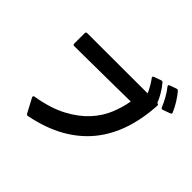

<svg xmlns="http://www.w3.org/2000/svg" viewBox="-206 -1123 1412 1412"><g transform="rotate(45 500.0 -416.5)"><path d="M247 42Q238 42 233 33L175 -76Q173 -82 173 -83Q173 -93 185 -94Q327 -118 422 -168.5Q517 -219 576.5 -284Q636 -349 666.5 -423Q697 -497 709 -569Q640 -568 564.5 -567Q489 -566 413 -565.5Q337 -565 264 -564Q191 -563 127 -563Q114 -563 114 -577V-684Q114 -698 128 -698L755 -699Q743 -725 728.5 -750.5Q714 -776 697 -799Q693 -803 693 -808Q693 -815 702 -818L756 -837Q760 -839 763 -839Q769 -839 775 -833Q800 -803 821 -768Q842 -733 855 -699Q869 -699 869 -685Q861 -540 820 -419.5Q779 -299 703.5 -207Q628 -115 515.5 -52Q403 11 251 41Q249 41 248.5 41.5Q248 42 247 42ZM913 -691Q906 -691 901 -700Q888 -733 867.5 -770Q847 -807 823 -837Q819 -841 819 -846Q819 -852 828 -855L880 -874Q882 -875 887 -875Q893 -875 899 -869Q922 -842 945.5 -804.5Q969 -767 984 -731Q986 -725 986 -724Q986 -716 976 -713L919 -692Q917 -691 913 -691Z"/></g></svg>

Font: LINE Seed JP_TTF Bold
Style: Regular
Weight: 700
Designer: LINE & Fontrix & Fontworks
Version: Version 1.009